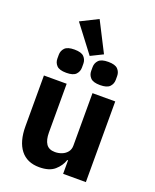

<svg xmlns="http://www.w3.org/2000/svg" viewBox="-175 -1064 946 1174"><g transform="rotate(20 298.0 -477.0)"><path d="M379 0V-88H374Q361 -48 326.5 -18Q292 12 227 12Q147 12 105 -42Q63 -96 63 -195V-525H211V-208Q211 -160 228.5 -134Q246 -108 286 -108Q309 -108 330.5 -116.5Q352 -125 365.5 -142Q379 -159 379 -184V-525H527V0ZM285 -733 151 -909 265 -966 364 -772ZM185 -587Q140 -587 122.5 -605.5Q105 -624 105 -650V-675Q105 -701 122.5 -719.5Q140 -738 185 -738Q230 -738 247.5 -719.5Q265 -701 265 -675V-650Q265 -624 247.5 -605.5Q230 -587 185 -587ZM405 -587Q360 -587 342.5 -605.5Q325 -624 325 -650V-675Q325 -701 342.5 -719.5Q360 -738 405 -738Q450 -738 467.5 -719.5Q485 -701 485 -675V-650Q485 -624 467.5 -605.5Q450 -587 405 -587Z"/></g></svg>

Font: IBM Plex Sans
Style: Regular
Weight: 400
Designer: Mike Abbink, Paul van der Laan, Pieter van Rosmalen
Foundry: Bold Monday
Version: Version 3.201